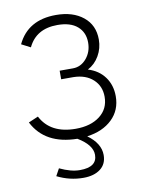

<svg xmlns="http://www.w3.org/2000/svg" viewBox="-81 -585 611 816"><g transform="rotate(-10 225.0 -177.0)"><path d="M408 -144Q408 -84 367.5 -45Q327 -6 259 3Q314 43 314 93Q314 132 286.5 153Q259 174 213 174Q154 174 100 147L117 116Q165 139 204 139Q278 139 278 86Q278 43 216 6Q77 4 25 -98L67 -116Q108 -37 217 -37Q282 -37 321.5 -67.5Q361 -98 361 -150Q361 -196 329.5 -225Q298 -254 245 -255H192V-292H249Q284 -292 308 -320.5Q332 -349 332 -389Q332 -433 302 -459Q272 -485 216 -485Q124 -485 89 -411L50 -431Q96 -528 217 -528Q290 -528 334.5 -492Q379 -456 379 -394Q379 -356 360.5 -324Q342 -292 311 -276Q357 -262 382.5 -227Q408 -192 408 -144Z"/></g></svg>

Font: Raleway-v4020 Light
Style: Regular
Weight: 300
Designer: Matt McInerney, Pablo Impallari, Rodrigo Fuenzalida
Foundry: Matt McInerney, Pablo Impallari, Rodrigo Fuenzalida
Version: Version 4.020;PS 004.020;hotconv 1.0.88;makeotf.lib2.5.64775